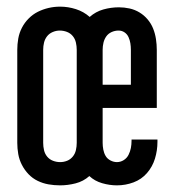

<svg xmlns="http://www.w3.org/2000/svg" viewBox="-20 -550 540 578"><path d="M161 8Q143 8 126 5Q109 2 93.5 -5.5Q78 -13 66 -25.5Q54 -38 46 -53.5Q38 -69 35 -86Q32 -103 32 -120V-400Q32 -417 35 -434Q38 -451 46 -466.5Q54 -482 66.5 -494.5Q79 -507 94 -514.5Q109 -522 126 -526Q143 -530 161 -530Q185 -530 208.5 -522.5Q232 -515 250 -499Q268 -515 291 -521.5Q314 -528 338 -528Q354 -528 370 -524.5Q386 -521 400 -512.5Q414 -504 424.5 -491.5Q435 -479 441 -464Q447 -449 449.5 -432.5Q452 -416 452 -400V-225H289V-120Q289 -110 291 -99.5Q293 -89 298 -80.5Q303 -72 312.5 -67Q322 -62 332 -62Q343 -62 352.5 -68Q362 -74 367 -84Q372 -94 374 -104.5Q376 -115 376 -126Q376 -127 376 -128Q376 -129 376 -130H454Q454 -128 454 -126Q454 -124 454 -123Q454 -97 446.5 -72.5Q439 -48 422.5 -29Q406 -10 382 -1Q358 8 332 8Q310 8 287.5 1.5Q265 -5 249 -20Q231 -4 207.5 2Q184 8 161 8ZM289 -295H374V-400Q374 -410 372.5 -419.5Q371 -429 367 -438Q363 -447 355 -452.5Q347 -458 337 -458Q326 -458 316 -453.5Q306 -449 300 -440.5Q294 -432 291.5 -421.5Q289 -411 289 -400ZM161 -62Q172 -62 182 -66Q192 -70 199 -78.5Q206 -87 208.5 -98Q211 -109 211 -120V-400Q211 -411 208.5 -422Q206 -433 199 -441.5Q192 -450 181.5 -454Q171 -458 160 -458Q149 -458 138.5 -453.5Q128 -449 121.5 -440.5Q115 -432 112.5 -421.5Q110 -411 110 -400V-120Q110 -109 112.5 -98Q115 -87 122 -78.5Q129 -70 139.5 -66Q150 -62 161 -62Z"/></svg>

Font: Iosevka Gothic
Style: Regular
Weight: 400
Monospace: yes
Designer: Belleve Invis
Foundry: Belleve Invis
Version: Version 15.5.1; ttfautohint (v1.8.4)